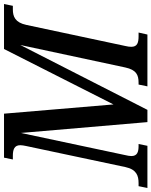

<svg xmlns="http://www.w3.org/2000/svg" viewBox="51 -835 754 956"><g transform="rotate(-90 428.0 -357.0)"><path d="M-30 0H180L189 -44H180C150 -44 129 -50 129 -80C129 -88 131 -100 134 -112L244 -630L298 0H359L682 -633L570 -110C558 -55 533 -44 494 -44H485L476 0H734L744 -44H726C694 -44 673 -50 673 -80C673 -88 674 -99 677 -110L782 -603C794 -659 824 -670 859 -670H877L886 -714H662L386 -169L340 -714H121L112 -670H130C161 -670 183 -663 183 -633C183 -625 181 -613 179 -604L74 -109C62 -54 31 -44 -6 -44H-21Z"/></g></svg>

Font: Noto Serif Condensed Medium
Style: Italic
Weight: 500
Width: 3
Italic angle: -12°
Designer: Monotype Design Team
Foundry: Monotype Imaging Inc.
Version: Version 2.013